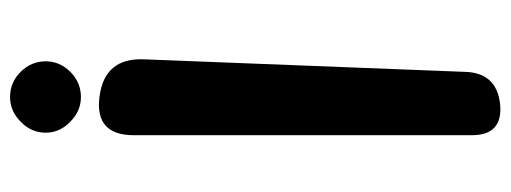

<svg xmlns="http://www.w3.org/2000/svg" viewBox="-337 -671 1016 382"><g transform="rotate(-90 171.0 -480.0)"><path d="M93 -722Q93 -800 170 -790Q247 -780 244 -702L219 -62Q217 0 155 7Q93 13 93 -49ZM169 -827Q141 -827 120 -848Q98 -869 98 -897Q98 -926 120 -947Q141 -968 169 -968Q198 -968 219 -947Q240 -926 240 -897Q240 -869 219 -848Q198 -827 169 -827Z"/></g></svg>

Font: MaokenZhuyuanTi
Style: Regular
Weight: 400
Designer: Fontworks Inc & LongZhuTi team: ZERO子、时光羊、荆南、频凡、刘鹏、Little White Dog、帆影Magmeta、奈白不弍、白日月球、ChaoTawei、雨三（排名不分先后）
Version: Version 1.000; 20230222